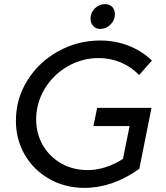

<svg xmlns="http://www.w3.org/2000/svg" viewBox="-20 -902 805 929"><path d="M450 -380H713L654 -85Q525 7 389 7Q295 7 219 -36Q143 -79 100 -153Q57 -227 57 -318Q57 -424 112.5 -513Q168 -602 262 -654Q356 -706 465 -706Q538 -706 603 -680.5Q668 -655 715 -609L653 -539Q616 -578 565.5 -599.5Q515 -621 458 -621Q377 -621 307.5 -581Q238 -541 196.5 -472.5Q155 -404 155 -324Q155 -256 187 -200Q219 -144 276 -111.5Q333 -79 404 -79Q489 -79 575 -133L607 -292H432ZM536 -833Q536 -804 514.5 -783Q493 -762 465 -762Q444 -762 431 -776.5Q418 -791 418 -812Q418 -841 439 -861.5Q460 -882 488 -882Q510 -882 523 -868.5Q536 -855 536 -833Z"/></svg>

Font: Gontserrat
Style: Italic
Weight: 400
Italic angle: -11.3°
Designer: Julieta Ulanovsky
Foundry: Julieta Ulanovsky
Version: Version 6.001